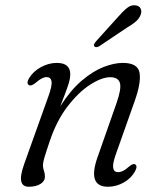

<svg xmlns="http://www.w3.org/2000/svg" viewBox="-20 -702 607 731"><path d="M91 -377.5Q79 -384 90.5 -404Q106.5 -430.5 136 -446.5Q165.5 -462.5 196.5 -462.5Q247.5 -462.5 247.5 -419Q247.5 -401 238.5 -374.8Q229.5 -348.5 209.5 -297.5Q248.5 -358.5 291 -394.8Q333.5 -431 374 -446.8Q414.5 -462.5 447.5 -462.5Q505.5 -462.5 511.5 -424Q517.5 -385.5 492 -315L421.5 -116Q408 -78.5 411 -62.5Q414 -46.5 429.5 -46.5Q438.5 -46.5 448.2 -51.2Q458 -56 471 -67.5Q486.5 -80.5 494 -76.5Q505 -70.5 494.5 -50.5Q480 -23.5 451.2 -7.2Q422.5 9 391 9Q312 9 351 -102.5L423.5 -309Q443 -364.5 436.5 -386.2Q430 -408 400 -408Q367.5 -408 323.8 -380Q280 -352 238 -297.8Q196 -243.5 169.5 -165Q153.5 -117.5 148.5 -100Q143.5 -82.5 143.5 -73Q143.5 -62 147.2 -52.2Q151 -42.5 151 -30Q151 -12 133.8 -1.5Q116.5 9 89.5 9Q65.5 9 60.8 -12.2Q56 -33.5 73.5 -81.5L164 -334.5Q179 -376 176.2 -392.2Q173.5 -408.5 157 -408.5Q140.5 -408.5 115.5 -386.5Q99 -373.5 91 -377.5ZM427.5 -635.5Q447.5 -658.5 463.5 -671.5Q479.5 -684.5 497 -681.5Q511 -679.5 515.8 -668.5Q520.5 -657.5 515 -644.5Q509.5 -630.5 496 -619.2Q482.5 -608 463 -596.5L357 -525.5Q352.5 -523 347.2 -522.5Q342 -522 339.5 -525.5Q336 -529 338.5 -534Q341 -539 345 -544Z"/></svg>

Font: Fraunces 9pt S050 Light
Style: Italic
Weight: 300
Italic angle: -16°
Version: Version 1.000; ttfautohint (v1.8.3)